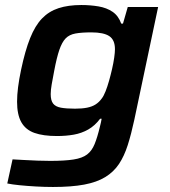

<svg xmlns="http://www.w3.org/2000/svg" viewBox="-20 -538 678 765"><path d="M191 207Q158 207 123 205Q88 203 58 200Q28 197 9 193L30 97Q50 98 76 99.5Q102 101 129.5 102Q157 103 180 103Q238 103 273 97.5Q308 92 327 77.5Q346 63 357 36Q368 9 378 -33Q380 -41 382 -49.5Q384 -58 385 -65H379Q358 -37 331.5 -22Q305 -7 274 -1.5Q243 4 207 4Q152 4 117 -8.5Q82 -21 65 -51Q48 -81 48 -133Q48 -159 52 -190.5Q56 -222 64 -260Q80 -336 100 -386Q120 -436 147.5 -464.5Q175 -493 213.5 -505.5Q252 -518 304 -518Q340 -518 372.5 -512.5Q405 -507 428.5 -491Q452 -475 463 -444H470L489 -510H610L515 -60Q503 -4 489 40Q475 84 454 115.5Q433 147 399.5 167.5Q366 188 315.5 197.5Q265 207 191 207ZM279 -105Q307 -105 327 -109Q347 -113 361 -122Q375 -131 385 -145Q393 -155 400.5 -174Q408 -193 414.5 -216Q421 -239 426.5 -263Q432 -287 435 -308Q438 -329 438 -342Q438 -379 415.5 -394Q393 -409 344 -409Q305 -409 280.5 -404.5Q256 -400 241.5 -385Q227 -370 216.5 -339.5Q206 -309 196 -256Q190 -225 186 -202Q182 -179 182 -163Q182 -138 191.5 -125.5Q201 -113 222.5 -109Q244 -105 279 -105Z"/></svg>

Font: Saira SemiExpanded SemiBold
Style: Italic
Weight: 600
Width: 6
Italic angle: -12°
Designer: Hector Gatti with collaboration of the Omnibus-Type team
Foundry: Omnibus-Type
Version: Version 1.101